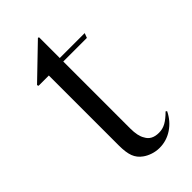

<svg xmlns="http://www.w3.org/2000/svg" viewBox="-176 -565 621 621"><g transform="rotate(-45 134.0 -255.0)"><path d="M138 -519V-424H252L246 -408H138V-102Q138 -67 149 -50Q161 -26 194 -26Q211 -26 225.5 -34Q240 -42 258 -60L262 -57Q247 -26 220 -8Q193 10 161 10Q145 10 130 5Q115 0 104 -8Q87 -20 80 -38.5Q73 -57 73 -89V-409H26L24 -414L134 -520Z"/></g></svg>

Font: Libre Caslon Display
Style: Regular
Weight: 400
Designer: Pablo Impallari, Rodrigo Fuenzalida
Foundry: Pablo Impallari, Rodrigo Fuenzalida
Version: Version 1.002; ttfautohint (v1.5)